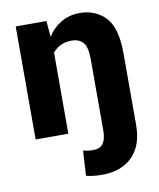

<svg xmlns="http://www.w3.org/2000/svg" viewBox="-84 -604 731 884"><g transform="rotate(-10 281.5 -162.5)"><path d="M515.6 13.2Q515.6 110.4 464.1 161.9Q412.6 213.4 322.3 213.4Q302.7 213.4 285.2 211.7Q267.6 210 247.6 205.1L254.4 88.4Q266.6 91.3 277.3 92.8Q288.1 94.2 303.2 94.2Q362.3 94.2 362.3 13.2V-320.3Q362.3 -377 343.5 -398.2Q324.7 -419.4 291 -419.4Q261.2 -419.4 238.8 -408.7Q216.3 -397.9 201.2 -378.9V0H48.3V-528.3H191.9L198.2 -453.6Q223.6 -493.2 262 -515.6Q300.3 -538.1 348.1 -538.1Q422.9 -538.1 469.2 -488.5Q515.6 -439 515.6 -320.3Z"/></g></svg>

Font: Vazirmatn RD FD ExtraBold
Style: Regular
Weight: 800
Designer: Saber Rastikerdar
Foundry: Saber Rastikerdar
Version: Version 33.003